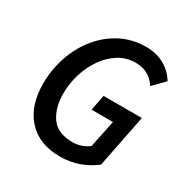

<svg xmlns="http://www.w3.org/2000/svg" viewBox="-157 -798 913 942"><g transform="rotate(30 300.0 -327.0)"><path d="M307 12Q188 12 122.5 -60.5Q57 -133 57 -257Q57 -338 82.5 -412Q108 -486 154.5 -543Q201 -600 265 -633Q329 -666 406 -666Q465 -666 510 -640.5Q555 -615 580 -572L518 -509Q477 -573 400 -573Q348 -573 305.5 -546.5Q263 -520 232 -476Q201 -432 184 -377Q167 -322 167 -265Q167 -184 203.5 -132Q240 -80 325 -80Q353 -80 376.5 -89Q400 -98 416 -111L448 -265H327L344 -353H561L502 -55Q466 -26 416 -7Q366 12 307 12Z"/></g></svg>

Font: Source Sans 3 Semibold
Style: Italic
Weight: 600
Italic angle: -11°
Designer: Paul D. Hunt
Foundry: Adobe
Version: Version 3.052;hotconv 1.1.0;makeotfexe 2.6.0